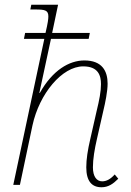

<svg xmlns="http://www.w3.org/2000/svg" viewBox="-20 -780 551 810"><path d="M408 10C437 10 457 -4 479 -26L464 -44C446 -24 429 -15 411 -15C388 -15 372 -35 372 -74C372 -109 379 -151 389 -194L416 -313C424 -346 434 -395 434 -427C434 -480 411 -525 336 -525C272 -525 202 -484 148 -388H146L195 -616H354L359 -641H200L225 -760H112L108 -740H129C169 -740 184 -737 184 -711C184 -700 182 -683 172 -641H86L81 -616H167L36 0H64L117 -251C146 -385 242 -500 331 -500C395 -500 406 -461 406 -425C406 -394 399 -358 388 -313L361 -194C350 -147 344 -108 344 -74C344 -15 368 10 408 10Z"/></svg>

Font: Noto Serif SemiCondensed Thin
Style: Italic
Weight: 100
Width: 4
Italic angle: -12°
Designer: Monotype Design Team
Foundry: Monotype Imaging Inc.
Version: Version 2.013